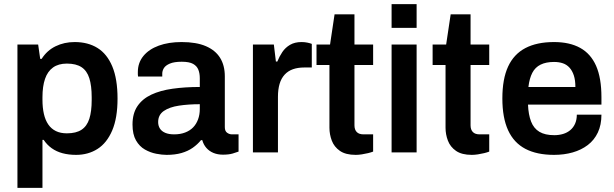

<svg xmlns="http://www.w3.org/2000/svg" viewBox="-20 -743 2991 936"><path d="M65 173V-526H166L176 -456H183Q209 -497 251 -517.5Q293 -538 344 -538Q409 -538 455.5 -509Q502 -480 527.5 -419Q553 -358 553 -262Q553 -168 527 -107Q501 -46 455.5 -17Q410 12 351 12Q315 12 285 4Q255 -4 232 -20.5Q209 -37 193 -61H187V173ZM306 -93Q351 -93 377.5 -110.5Q404 -128 415.5 -164Q427 -200 427 -255V-269Q427 -325 415.5 -361.5Q404 -398 377.5 -415.5Q351 -433 306 -433Q265 -433 238.5 -414Q212 -395 199.5 -358.5Q187 -322 187 -269V-257Q187 -218 194 -187.5Q201 -157 215.5 -136Q230 -115 252.5 -104Q275 -93 306 -93Z M792 12Q770 12 741.5 6.5Q713 1 686.5 -14Q660 -29 643 -58.5Q626 -88 626 -136Q626 -190 650 -225.5Q674 -261 717.5 -281.5Q761 -302 821.5 -310.5Q882 -319 954 -319V-362Q954 -385 947 -403Q940 -421 921.5 -431.5Q903 -442 866 -442Q829 -442 808 -433Q787 -424 779 -411Q771 -398 771 -384V-370H653Q652 -375 652 -380Q652 -385 652 -392Q652 -437 679 -470Q706 -503 754 -520.5Q802 -538 865 -538Q937 -538 983.5 -518Q1030 -498 1053 -461Q1076 -424 1076 -371V-123Q1076 -104 1087 -96Q1098 -88 1111 -88H1143V-4Q1133 0 1114 5.5Q1095 11 1067 11Q1041 11 1020.5 2.5Q1000 -6 986 -22Q972 -38 966 -60H960Q943 -39 919.5 -22.5Q896 -6 864.5 3Q833 12 792 12ZM829 -88Q859 -88 882.5 -97Q906 -106 921.5 -122Q937 -138 945.5 -161Q954 -184 954 -211V-235Q899 -235 852.5 -228Q806 -221 778.5 -202Q751 -183 751 -148Q751 -130 759.5 -116.5Q768 -103 785.5 -95.5Q803 -88 829 -88Z M1213 0V-526H1315L1325 -443H1332Q1342 -468 1356.5 -489.5Q1371 -511 1394 -524.5Q1417 -538 1450 -538Q1466 -538 1479.5 -535Q1493 -532 1500 -529V-414H1463Q1432 -414 1408 -405.5Q1384 -397 1367.5 -379Q1351 -361 1343 -334Q1335 -307 1335 -271V0Z M1714 12Q1665 12 1637 -7.5Q1609 -27 1597.5 -57.5Q1586 -88 1586 -120V-426H1523V-526H1589L1611 -673H1708V-526H1799V-426H1708V-132Q1708 -111 1719 -99.5Q1730 -88 1752 -88H1799V-4Q1789 0 1774.5 3.5Q1760 7 1744 9.5Q1728 12 1714 12Z M1889 -607V-723H2011V-607ZM1889 0V-526H2011V0Z M2280 12Q2231 12 2203 -7.5Q2175 -27 2163.5 -57.5Q2152 -88 2152 -120V-426H2089V-526H2155L2177 -673H2274V-526H2365V-426H2274V-132Q2274 -111 2285 -99.5Q2296 -88 2318 -88H2365V-4Q2355 0 2340.5 3.5Q2326 7 2310 9.5Q2294 12 2280 12Z M2681 12Q2597 12 2541 -17.5Q2485 -47 2457 -108Q2429 -169 2429 -263Q2429 -358 2457 -418.5Q2485 -479 2541 -508.5Q2597 -538 2681 -538Q2757 -538 2808.5 -509.5Q2860 -481 2886 -422Q2912 -363 2912 -269V-233H2554Q2556 -184 2569 -150.5Q2582 -117 2609.5 -100.5Q2637 -84 2682 -84Q2705 -84 2725 -90Q2745 -96 2760 -108.5Q2775 -121 2783.5 -140Q2792 -159 2792 -184H2912Q2912 -134 2894.5 -97Q2877 -60 2845.5 -36Q2814 -12 2772 0Q2730 12 2681 12ZM2556 -319H2785Q2785 -352 2777.5 -375Q2770 -398 2756.5 -413Q2743 -428 2724 -434.5Q2705 -441 2681 -441Q2642 -441 2615.5 -428Q2589 -415 2575 -388Q2561 -361 2556 -319Z"/></svg>

Font: Archivo SemiBold SemiBold
Style: Regular
Weight: 600
Version: Version 2.001